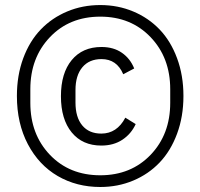

<svg xmlns="http://www.w3.org/2000/svg" viewBox="-20 -729 793 760"><path d="M377 11.2Q283.2 11.2 208.5 -32.2Q133.8 -75.7 90.3 -158.2Q46.9 -240.7 46.9 -349.1Q46.9 -430.7 72 -498.5Q97.2 -566.4 141.4 -612.3Q185.5 -658.2 246.1 -683.6Q306.6 -709 377 -709Q446.8 -709 507.3 -683.6Q567.9 -658.2 611.8 -612.3Q655.8 -566.4 680.9 -498.5Q706.1 -430.7 706.1 -349.1Q706.1 -267.6 680.9 -199.7Q655.8 -131.8 611.8 -85.7Q567.9 -39.6 507.3 -14.2Q446.8 11.2 377 11.2ZM377 -35.2Q498.5 -35.2 576.2 -116.2Q653.8 -197.3 653.8 -321.8V-376Q653.8 -500.5 576.2 -581.8Q498.5 -663.1 377 -663.1Q254.9 -663.1 177.5 -581.8Q100.1 -500.5 100.1 -376V-321.8Q100.1 -197.3 177.5 -116.2Q254.9 -35.2 377 -35.2ZM380.9 -152.8Q306.6 -152.8 263.9 -204.8Q221.2 -256.8 221.2 -348.1Q221.2 -439.5 263.9 -491.2Q306.6 -543 381.8 -543Q429.7 -543 462.6 -520Q495.6 -497.1 511.2 -458L467.8 -435.1Q442.4 -495.1 381.8 -495.1Q333 -495.1 305.9 -462.6Q278.8 -430.2 278.8 -373V-323.2Q278.8 -264.6 305.7 -232.4Q332.5 -200.2 380.9 -200.2Q442.9 -200.2 476.1 -263.2L517.1 -237.8Q499.5 -199.2 464.6 -176Q429.7 -152.8 380.9 -152.8Z"/></svg>

Font: Anuphan Light
Style: Regular
Weight: 300
Designer: Mike Abbink, Paul van der Laan, Pieter van Rosmalen, Mint Tantisuwanna
Foundry: Bold Monday; Cadson Demak
Version: Version 3.002;hotconv 1.0.109;makeotfexe 2.5.65596